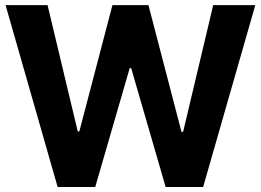

<svg xmlns="http://www.w3.org/2000/svg" viewBox="-20 -748 1044 768"><path d="M210.5 0 2.3 -727.5H170.3L291 -222.1H297.3L429.7 -727.5H573.8L705.9 -220.9H712.5L832.8 -727.5H1001.2L792.6 0H642.6L504.7 -475.4H498.8L360.9 0Z"/></svg>

Font: Inter Tight
Style: Regular
Weight: 400
Designer: Rasmus Andersson
Foundry: rsms
Version: Version 3.002